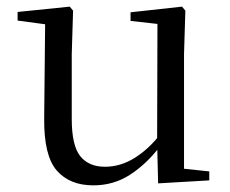

<svg xmlns="http://www.w3.org/2000/svg" viewBox="-20 -543 693 578"><path d="M261 15Q190 15 151 -29.5Q112 -74 113 -186L116 -484L138 -467L33 -481V-507L190 -523L200 -511L196 -380V-185Q196 -105 221.5 -73Q247 -41 296 -41Q343 -41 386 -68Q429 -95 465 -142L488 -103H462Q423 -51 373 -18Q323 15 261 15ZM456 9 453 -114V-116L454 -471L373 -480V-506L528 -523L538 -511L534 -380V-35L610 -27V0Z"/></svg>

Font: Noto Serif JP ExtraLight
Style: Regular
Weight: 400
Version: Version 2.003-H1;hotconv 1.1.1;makeotfexe 2.6.0